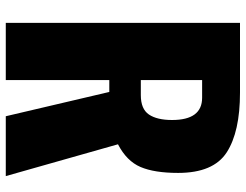

<svg xmlns="http://www.w3.org/2000/svg" viewBox="-113 -737 850 664"><g transform="rotate(90 312.0 -405.0)"><path d="M59 0V-810H300Q436 -810 507 -764Q578 -718 578 -596Q578 -514 557.5 -466Q537 -418 479 -388L589 0H382L298 -358H257V0ZM257 -467H309Q357 -467 376 -495Q395 -523 395 -575Q395 -679 318 -679H257Z"/></g></svg>

Font: Oswald Heavy
Style: Regular
Weight: 400
Designer: Vernon Adams
Foundry: Vernon Adams
Version: Version 4.101